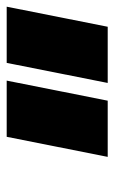

<svg xmlns="http://www.w3.org/2000/svg" viewBox="96 -837 342 574"><g transform="rotate(-90 267.0 -550.0)"><path d="M313 -701 253 -399H85L145 -701ZM534 -701 474 -399H306L366 -701Z"/></g></svg>

Font: Gontserrat Black
Style: Italic
Weight: 900
Italic angle: -11.3°
Designer: Julieta Ulanovsky
Foundry: Julieta Ulanovsky
Version: Version 6.001